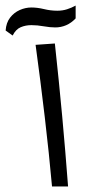

<svg xmlns="http://www.w3.org/2000/svg" viewBox="-98 -675 332 695"><path d="M90.3 0Q79.6 -119.1 64.2 -250Q48.8 -380.9 30.8 -512.7L100.6 -517.6Q115.7 -378.9 127.2 -253.4Q138.7 -127.9 148.4 0ZM-52.2 -546.4 -77.6 -564.5Q-75.7 -592.8 -61.5 -611.1Q-47.4 -629.4 -26.6 -638.7Q-5.9 -647.9 15.6 -647.9Q37.1 -647.9 61.3 -642.1Q85.4 -636.2 109.4 -636.2Q128.4 -636.2 144.5 -641.4Q160.6 -646.5 175.8 -654.8V-608.4Q160.2 -591.8 141.4 -583.7Q122.6 -575.7 102.1 -575.7Q83.5 -575.7 60.3 -579.8Q37.1 -584 15.6 -584Q-5.4 -584 -23.2 -576.4Q-41 -568.8 -52.2 -546.4Z"/></svg>

Font: Markazi Text Medium
Style: Regular
Weight: 500
Designer: Borna Izadpanah (Arabic designer), Fiona Ross (Arabic design director) and Florian Runge (Latin designer)
Foundry: Borna Izadpanah and Florian Runge
Version: Version 1.001